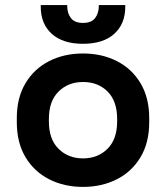

<svg xmlns="http://www.w3.org/2000/svg" viewBox="-20 -720 652 754"><path d="M306 14Q232 14 173 -16Q114 -46 80 -103Q46 -160 46 -240V-256Q46 -336 80 -393Q114 -450 173 -480Q232 -510 306 -510Q380 -510 439 -480Q498 -450 532 -393Q566 -336 566 -256V-240Q566 -160 532 -103Q498 -46 439 -16Q380 14 306 14ZM306 -98Q364 -98 402 -135.5Q440 -173 440 -243V-253Q440 -323 402.5 -360.5Q365 -398 306 -398Q248 -398 210 -360.5Q172 -323 172 -253V-243Q172 -173 210 -135.5Q248 -98 306 -98ZM306 -548Q227 -548 183.5 -587Q140 -626 140 -694V-700H244V-696Q244 -668 258.5 -649Q273 -630 306 -630Q339 -630 353.5 -649Q368 -668 368 -696V-700H472V-694Q472 -626 428.5 -587Q385 -548 306 -548Z"/></svg>

Font: Space Grotesk Light
Style: Bold
Weight: 700
Version: Version 2.000